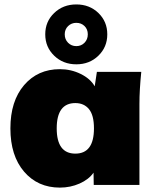

<svg xmlns="http://www.w3.org/2000/svg" viewBox="-20 -834 697 866"><path d="M423.8 -582.8Q383.8 -543.9 324.2 -543.9Q264.6 -543.9 224.4 -582.8Q184.1 -621.6 184.1 -679.2Q184.1 -736.8 224.4 -775.4Q264.6 -814 324.2 -814Q383.8 -814 423.8 -775.4Q463.9 -736.8 463.9 -679.2Q463.9 -621.6 423.8 -582.8ZM272 -679.2Q272 -656.2 287.1 -641.1Q302.2 -626 324.2 -626Q346.2 -626 361.1 -641.1Q376 -656.2 376 -679.2Q376 -702.1 361.1 -716.6Q346.2 -731 324.2 -731Q302.2 -731 287.1 -716.3Q272 -701.7 272 -679.2ZM250 12.2Q150.4 12.2 88.6 -59.8Q26.9 -131.8 26.9 -254.9Q26.9 -377.9 88.6 -450Q150.4 -522 250 -522Q300.3 -522 344 -500.5Q387.7 -479 407.2 -444.8L417 -509.8H617.2Q608.9 -428.2 608.9 -365.2V0H402.8L401.9 -55.2Q380.4 -24.4 338.9 -6.1Q297.4 12.2 250 12.2ZM403.8 -254.9Q403.8 -314.5 381.3 -341.8Q358.9 -369.1 319.8 -369.1Q235.8 -369.1 235.8 -254.9Q235.8 -141.1 319.8 -141.1Q403.8 -141.1 403.8 -254.9Z"/></svg>

Font: Mulish ExtraBlack
Style: Regular
Weight: 1000
Designer: Vernon Adams
Foundry: Vernon Adams
Version: Version 3.603; ttfautohint (v1.8.3)